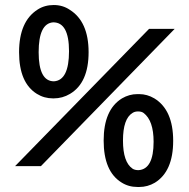

<svg xmlns="http://www.w3.org/2000/svg" viewBox="-20 -730 755 765"><path d="M127 -356Q156 -338 191 -338H194Q229 -338 259 -356Q333 -400 333 -522Q333 -644 258 -691Q230 -710 194 -710Q158 -710 130 -692Q56 -645 56 -522Q56 -400 127 -356ZM195 -406Q134 -406 134 -522Q134 -637 192 -641Q255 -641 255 -526Q255 -410 195 -406ZM40 -68H143L676 -615H574ZM535 15Q568 15 597 -2Q670 -47 670 -169Q670 -292 595 -338Q566 -355 535 -355H527Q495 -355 466 -338Q393 -293 393 -170Q393 -47 464 -3Q492 15 528 15ZM552 -280Q592 -250 592 -165Q592 -56 532 -52Q517 -52 508 -58Q470 -84 470 -170Q470 -257 508 -280Q517 -286 530 -286Q544 -286 552 -280Z"/></svg>

Font: Sawarabi Gothic
Style: Regular
Weight: 400
Designer: mshio (mshio@users.sourceforge.jp)
Version: Version 20141215